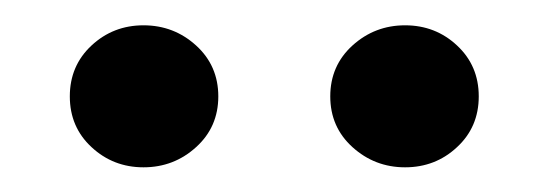

<svg xmlns="http://www.w3.org/2000/svg" viewBox="-20 -730 440 154"><path d="M304.9 -595.8Q280.6 -595.8 262.7 -612Q244.9 -628.1 244.9 -652.7Q244.9 -677.3 262.7 -693.5Q280.6 -709.7 304.9 -709.7Q329.3 -709.7 346.6 -693.5Q364 -677.3 364 -652.7Q364 -628.1 346.6 -612Q329.3 -595.8 304.9 -595.8ZM95.1 -595.8Q70.8 -595.8 53.4 -612Q36 -628.1 36 -652.7Q36 -677.3 53.4 -693.5Q70.8 -709.7 95.1 -709.7Q119.5 -709.7 137.3 -693.5Q155.1 -677.3 155.1 -652.7Q155.1 -628.1 137.3 -612Q119.5 -595.8 95.1 -595.8Z"/></svg>

Font: Adobe Variable Font Prototype
Style: Regular
Weight: 389
Designer: Frank Grießhammer
Foundry: Adobe
Version: Version 1.004;hotconv 1.0.113;makeotfexe 2.5.65598